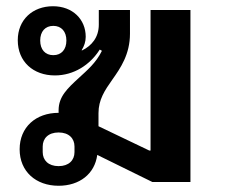

<svg xmlns="http://www.w3.org/2000/svg" viewBox="-20 -584 721 616"><path d="M168 12C235 12 284 -26 292 -87L469 0H591V-552H463V-101H459L296 -179V-221C296 -264 316 -294 340 -328C367 -366 397 -410 397 -476V-552H297V-505C297 -464 274 -437 243 -422L242 -423C250 -436 255 -450 255 -466C255 -522 213 -564 150 -564C85 -564 37 -521 37 -455C37 -386 87 -342 156 -342C217 -342 269 -376 300 -425L307 -421C288 -382 259 -358 233 -334C196 -300 168 -274 168 -230V-222C95 -222 43 -176 43 -105C43 -34 95 12 168 12ZM168 -51C135 -51 117 -70 117 -96V-114C117 -140 135 -159 168 -159C201 -159 219 -140 219 -114V-96C219 -70 201 -51 168 -51ZM151 -407C125 -407 109 -425 109 -454C109 -483 125 -501 151 -501C177 -501 193 -483 193 -454C193 -425 177 -407 151 -407Z"/></svg>

Font: IBM Plex Thai Looped SemiBold
Style: Regular
Weight: 600
Designer: Mike Abbink, Paul van der Laan, Pieter van Rosmalen, Ben Mitchell, Mark Frömberg
Foundry: Bold Monday
Version: Version 1.0